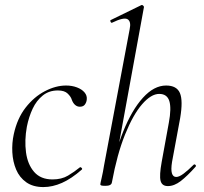

<svg xmlns="http://www.w3.org/2000/svg" viewBox="-20 -746 828 779"><path d="M156 13Q114 13 86.5 -6.5Q59 -26 45.5 -58Q32 -90 30 -128Q28 -166 36 -202Q50 -266 84 -309.5Q118 -353 162 -376Q206 -399 248 -399Q272 -399 292 -391.5Q312 -384 323 -371Q334 -358 332 -342Q331 -331 324.5 -322Q318 -313 304 -313Q293 -313 284.5 -320.5Q276 -328 271 -342Q268 -353 255 -366Q242 -379 215 -379Q179 -379 153.5 -358.5Q128 -338 112.5 -305Q97 -272 89 -232Q79 -177 85.5 -128Q92 -79 118.5 -48.5Q145 -18 193 -18Q230 -18 256 -33.5Q282 -49 304 -67Q307 -69 311 -65Q315 -61 312 -58Q270 -21 231.5 -4Q193 13 156 13Z M408 8Q395 8 391 6.5Q387 5 387 2Q387 -1 392.5 -24.5Q398 -48 402 -74L506 -627Q513 -659 497.5 -668Q482 -677 435 -654Q431 -652 428.5 -658Q426 -664 430 -665L553 -725Q557 -727 561 -723Q565 -719 564 -717L434 -6Q432 8 408 8ZM661 9Q637 9 631.5 -12.5Q626 -34 636 -89L665 -248Q676 -307 667 -336Q658 -365 626 -365Q593 -365 556.5 -323Q520 -281 487.5 -200.5Q455 -120 434 -6L423 -7Q444 -123 479.5 -211.5Q515 -300 560 -349.5Q605 -399 654 -399Q697 -399 710 -368.5Q723 -338 711 -267L678 -89Q673 -58 677.5 -43Q682 -28 695 -28Q707 -28 725 -41.5Q743 -55 765 -77Q769 -81 773 -77Q777 -73 773 -69Q740 -32 713.5 -11.5Q687 9 661 9Z"/></svg>

Font: Cormorant Infant Light
Style: Italic
Weight: 300
Italic angle: -10°
Designer: Christian Thalmann (Catharsis Fonts)
Foundry: Catharsis Fonts
Version: Version 4.001